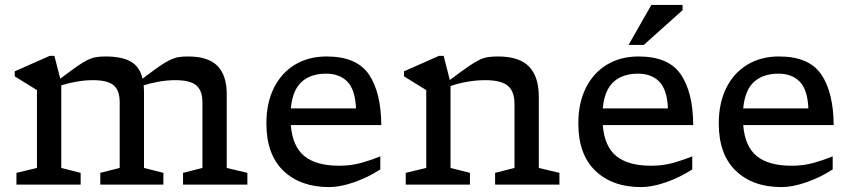

<svg xmlns="http://www.w3.org/2000/svg" viewBox="-20 -752 3468 782"><path d="M566.5 -374.5V-68L645.5 -48V0H388.5V-48L467.5 -68V-335.5Q467.5 -384 442.8 -404.8Q418 -425.5 358.5 -425.5Q326 -425.5 292 -419.5Q258 -413.5 229.5 -404.5V-68L308.5 -48V0H47V-48L130.5 -68V-385L40 -441V-461.5L182.5 -524.5H201.5L225.5 -431.5Q267 -463 293.5 -481.5Q320 -500 338 -508.5Q356 -517 372.2 -519.5Q388.5 -522 410.5 -522Q475 -522 512 -501.5Q549 -481 560.5 -431.5Q602.5 -463.5 629 -481.8Q655.5 -500 673.8 -508.5Q692 -517 708.2 -519.5Q724.5 -522 746.5 -522Q828 -522 865.8 -483.5Q903.5 -445 903.5 -368V-68L987.5 -48V0H725.5V-48L804.5 -68V-335Q804.5 -383.5 779.2 -404.5Q754 -425.5 694 -425.5Q661.5 -425.5 627.5 -419.5Q593.5 -413.5 565 -404.5Q566.5 -390.5 566.5 -374.5Z M1310.5 -522Q1432 -522 1482 -449.5Q1532 -377 1533 -242.5H1164.5Q1171.5 -155 1220 -116Q1268.5 -77 1361.5 -77Q1411 -77 1452.8 -89Q1494.5 -101 1529 -115V-62Q1479 -29.5 1422.5 -9.8Q1366 10 1320.5 10Q1203.5 10 1134.2 -56.5Q1065 -123 1065 -249Q1065 -332.5 1095.5 -393.8Q1126 -455 1181.2 -488.5Q1236.5 -522 1310.5 -522ZM1308 -452Q1245.5 -452 1208.5 -418.5Q1171.5 -385 1164.5 -310.5H1430Q1426.5 -387.5 1394.5 -419.8Q1362.5 -452 1308 -452Z M1996.5 -48 2075.5 -68V-327.5Q2075.5 -380 2048.2 -402.8Q2021 -425.5 1956 -425.5Q1920 -425.5 1882.2 -418.8Q1844.5 -412 1815 -401.5V-68L1894 -48V0H1632.5V-48L1716 -68V-385L1625.5 -441V-461.5L1768 -524.5H1787L1812 -426Q1856.5 -459.5 1884.5 -479Q1912.5 -498.5 1931.8 -507.8Q1951 -517 1968.5 -519.5Q1986 -522 2009 -522Q2095 -522 2134.8 -480.8Q2174.5 -439.5 2174.5 -358.5V-68L2258.5 -48V0H1996.5Z M2581 -522Q2702.5 -522 2752.5 -449.5Q2802.5 -377 2803.5 -242.5H2435Q2442 -155 2490.5 -116Q2539 -77 2632 -77Q2681.5 -77 2723.2 -89Q2765 -101 2799.5 -115V-62Q2749.5 -29.5 2693 -9.8Q2636.5 10 2591 10Q2474 10 2404.8 -56.5Q2335.5 -123 2335.5 -249Q2335.5 -332.5 2366 -393.8Q2396.5 -455 2451.8 -488.5Q2507 -522 2581 -522ZM2578.5 -452Q2516 -452 2479 -418.5Q2442 -385 2435 -310.5H2700.5Q2697 -387.5 2665 -419.8Q2633 -452 2578.5 -452ZM2540 -569 2633 -732H2760V-710.5L2602 -569Z M3153 -522Q3274.5 -522 3324.5 -449.5Q3374.5 -377 3375.5 -242.5H3007Q3014 -155 3062.5 -116Q3111 -77 3204 -77Q3253.5 -77 3295.2 -89Q3337 -101 3371.5 -115V-62Q3321.5 -29.5 3265 -9.8Q3208.5 10 3163 10Q3046 10 2976.8 -56.5Q2907.5 -123 2907.5 -249Q2907.5 -332.5 2938 -393.8Q2968.5 -455 3023.8 -488.5Q3079 -522 3153 -522ZM3150.5 -452Q3088 -452 3051 -418.5Q3014 -385 3007 -310.5H3272.5Q3269 -387.5 3237 -419.8Q3205 -452 3150.5 -452Z"/></svg>

Font: Newsreader 6pt
Style: Regular
Weight: 400
Designer: Hugues Gentile
Foundry: Production Type
Version: Version 1.003; ttfautohint (v1.8.3)